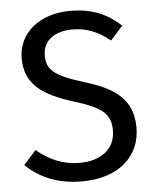

<svg xmlns="http://www.w3.org/2000/svg" viewBox="-52 -745 648 801"><g transform="rotate(-5 272.5 -344.5)"><path d="M270 -701C143 -701 53 -627 53 -521C53 -414 123 -363 257 -322C374 -286 406 -256 406 -189C406 -106 339 -66 258 -66C183 -66 129 -93 77 -135L25 -77C82 -21 160 12 259 12C414 12 505 -72 505 -192C505 -324 411 -367 301 -401C177 -439 150 -467 150 -525C150 -591 205 -623 274 -623C331 -623 379 -605 431 -563L483 -621C425 -673 365 -701 270 -701Z"/></g></svg>

Font: Fira Math
Style: Regular
Weight: 400
Designer: Xiangdong Zeng
Foundry: Xiangdong Zeng
Version: Version 0.3.4